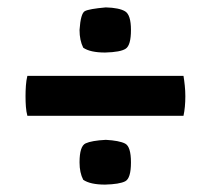

<svg xmlns="http://www.w3.org/2000/svg" viewBox="-20 -556 570 519"><path d="M205 -427Q195 -447 195 -475Q198 -520 209.5 -526Q221 -532 266 -536Q302 -535 318 -525.5Q334 -516 334 -475Q334 -434 320 -424.5Q306 -415 264 -414Q224 -414 205 -427ZM205 -70Q195 -89 195 -117Q195 -161 211.5 -168.5Q228 -176 266 -178Q302 -176 318 -168Q334 -160 334 -117Q334 -74 318.5 -66Q303 -58 264 -57Q224 -57 205 -70ZM476 -243H54Q51 -254 50 -267.5Q49 -281 49 -296Q49 -310 50 -324.5Q51 -339 54 -351H476Q478 -339 479.5 -324.5Q481 -310 481 -296Q481 -266 476 -243Z"/></svg>

Font: Signika
Style: Semibold
Weight: 600
Designer: Anna Giedrys
Foundry: Anna Giedrys
Version: Version 1.001